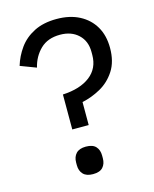

<svg xmlns="http://www.w3.org/2000/svg" viewBox="-110 -784 697 870"><g transform="rotate(-15 238.5 -349.0)"><path d="M256 -208H179V-372Q261 -376 307.5 -412Q354 -448 354 -511V-525Q354 -576 321.5 -606.5Q289 -637 236 -637Q178 -637 143.5 -603.5Q109 -570 97 -520L23 -548Q36 -591 62.5 -628Q89 -665 133 -687.5Q177 -710 239 -710Q301 -710 346 -686.5Q391 -663 415.5 -621Q440 -579 440 -521Q440 -457 412.5 -414.5Q385 -372 342.5 -348.5Q300 -325 256 -316ZM218 12Q187 12 172 -4Q157 -20 157 -46V-59Q157 -85 172 -101Q187 -117 218 -117Q250 -117 264.5 -101Q279 -85 279 -59V-46Q279 -20 264.5 -4Q250 12 218 12Z"/></g></svg>

Font: IBM Plex Sans Var
Style: Regular
Weight: 400
Designer: Mike Abbink, Paul van der Laan, Pieter van Rosmalen
Foundry: Bold Monday
Version: Version 3.000